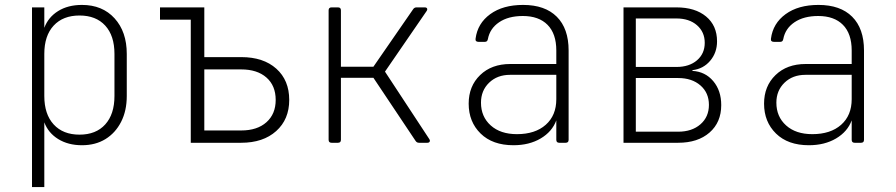

<svg xmlns="http://www.w3.org/2000/svg" viewBox="-20 -580 3640 780"><path d="M110 180V-550H160V-467Q176 -510 216 -535Q256 -560 313 -560Q396 -560 445.5 -505.5Q495 -451 495 -361V-190Q495 -130 472 -85Q449 -40 408.5 -15Q368 10 313 10Q257 10 216.5 -15Q176 -40 160 -83V180ZM303 -33Q370 -33 407.5 -74.5Q445 -116 445 -190V-361Q445 -435 407.5 -476Q370 -517 303 -517Q236 -517 198 -476Q160 -435 160 -361V-190Q160 -116 198 -74.5Q236 -33 303 -33Z M755 0V-500H630V-550H810V-348H960Q1050 -348 1102.5 -301Q1155 -254 1155 -174Q1155 -95 1102 -47.5Q1049 0 960 0ZM810 -50H960Q1025 -50 1062.5 -83.5Q1100 -117 1100 -174Q1100 -232 1062.5 -265Q1025 -298 960 -298H810Z M1327 0Q1315 0 1315 -12V-538Q1315 -550 1327 -550H1353Q1365 -550 1365 -538V-309H1497L1658 -542Q1663 -550 1672 -550H1705Q1713 -550 1715 -545.5Q1717 -541 1713 -535L1544 -289L1724 -15Q1728 -9 1725.5 -4.5Q1723 0 1716 0H1682Q1673 0 1668 -8L1497 -264H1365V-12Q1365 0 1353 0Z M2066 10Q1981 10 1932.5 -37.5Q1884 -85 1884 -159Q1884 -230 1930.5 -275Q1977 -320 2053 -320H2240V-375Q2240 -443 2204.5 -479Q2169 -515 2104 -515Q2045 -515 2007.5 -489.5Q1970 -464 1962 -421Q1960 -410 1950 -410H1924Q1910 -410 1912 -423Q1920 -485 1971.5 -522.5Q2023 -560 2105 -560Q2194 -560 2242 -512Q2290 -464 2290 -375V-12Q2290 0 2278 0H2252Q2240 0 2240 -12V-91Q2223 -45 2176.5 -17.5Q2130 10 2066 10ZM2080 -35Q2154 -35 2197 -73Q2240 -111 2240 -177V-276H2052Q2000 -276 1967 -244Q1934 -212 1934 -163Q1934 -106 1973.5 -70.5Q2013 -35 2080 -35Z M2513 0V-550H2728Q2804 -550 2848.5 -513Q2893 -476 2893 -412Q2893 -366 2865 -333Q2837 -300 2793 -295V-292Q2845 -289 2877.5 -250.5Q2910 -212 2910 -153Q2910 -83 2862.5 -41.5Q2815 0 2735 0ZM2563 -308H2728Q2780 -308 2811.5 -335Q2843 -362 2843 -406Q2843 -450 2811.5 -477.5Q2780 -505 2728 -505H2563ZM2563 -45H2735Q2791 -45 2825.5 -75Q2860 -105 2860 -154Q2860 -203 2825.5 -233Q2791 -263 2735 -263H2563Z M3266 10Q3181 10 3132.5 -37.5Q3084 -85 3084 -159Q3084 -230 3130.5 -275Q3177 -320 3253 -320H3440V-375Q3440 -443 3404.5 -479Q3369 -515 3304 -515Q3245 -515 3207.5 -489.5Q3170 -464 3162 -421Q3160 -410 3150 -410H3124Q3110 -410 3112 -423Q3120 -485 3171.5 -522.5Q3223 -560 3305 -560Q3394 -560 3442 -512Q3490 -464 3490 -375V-12Q3490 0 3478 0H3452Q3440 0 3440 -12V-91Q3423 -45 3376.5 -17.5Q3330 10 3266 10ZM3280 -35Q3354 -35 3397 -73Q3440 -111 3440 -177V-276H3252Q3200 -276 3167 -244Q3134 -212 3134 -163Q3134 -106 3173.5 -70.5Q3213 -35 3280 -35Z"/></svg>

Font: Pitagon Sans Mono Thin
Style: Regular
Weight: 100
Monospace: yes
Designer: Travis Tran
Foundry: Pitagon
Version: Version 1.001; ttfautohint (v1.8.4.7-5d5b);gftools[0.9.26]